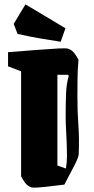

<svg xmlns="http://www.w3.org/2000/svg" viewBox="-20 -850 434 883"><path d="M293 -626Q312 -620 324.5 -602Q337 -584 341 -575Q337 -533 336.5 -486.5Q336 -440 336 -405Q336 -335 340.5 -273.5Q345 -212 342 -141Q341 -128 331 -107Q321 -86 310 -66L276 -1Q249 2 217 6Q185 10 159 12Q133 14 125 12Q106 6 93.5 -12Q81 -30 77 -39V-522L17 -545V-610Q92 -616 151 -620.5Q210 -625 247.5 -627Q285 -629 293 -626ZM244 -89 283 -75Q288 -103 288 -130.5Q288 -158 287 -187Q286 -218 284 -250.5Q282 -283 282 -318Q282 -363 283.5 -413.5Q285 -464 296 -500L294 -506H244ZM259 -658Q231 -663 194.5 -668.5Q158 -674 122.5 -681Q87 -688 61 -694L43 -740L97 -830L281 -720Z"/></svg>

Font: Grenze Gotisch Black
Style: Regular
Weight: 900
Designer: Renata Polastri
Foundry: Omnibus-Type
Version: Version 1.001